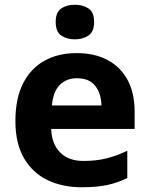

<svg xmlns="http://www.w3.org/2000/svg" viewBox="-20 -780 631 810"><path d="M303 -556Q379 -556 433.5 -527Q488 -498 518 -443Q548 -388 548 -308V-236H196Q198 -173 233.5 -137Q269 -101 332 -101Q385 -101 428 -111.5Q471 -122 517 -144V-29Q477 -9 432.5 0.5Q388 10 325 10Q243 10 180 -20.5Q117 -51 81 -113Q45 -175 45 -269Q45 -365 77.5 -428.5Q110 -492 168 -524Q226 -556 303 -556ZM304 -450Q261 -450 232.5 -422Q204 -394 199 -335H408Q407 -385 382 -417.5Q357 -450 304 -450ZM296 -760Q329 -760 353 -744.5Q377 -729 377 -687Q377 -646 353 -630Q329 -614 296 -614Q262 -614 238.5 -630Q215 -646 215 -687Q215 -729 238.5 -744.5Q262 -760 296 -760Z"/></svg>

Font: Noto Naskh Arabic
Style: Regular
Weight: 400
Designer: Monotype Design Team, David Williams, Mohamad Dakak and Nizar Qandah
Foundry: Monotype Imaging Inc.
Version: Version 2.013